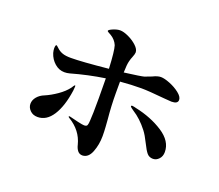

<svg xmlns="http://www.w3.org/2000/svg" viewBox="-122 -915 1244 1090"><g transform="rotate(20 500.0 -370.5)"><path d="M528 -397Q528 -321 536 -239Q537 -227 539 -198Q541 -169 541 -143Q541 -91 523.5 -46Q506 -1 470 0Q452 0 441 -13.5Q430 -27 425 -49Q405 -128 329 -174Q322 -178 322 -181Q322 -184 326 -184L332 -183Q354 -177 383 -170.5Q412 -164 421 -164Q436 -164 439.5 -172.5Q443 -181 444 -201Q447 -234 447 -337Q447 -417 446 -457Q345 -442 243 -413Q228 -409 212 -409Q180 -409 153.5 -432Q127 -455 116 -490Q112 -506 112 -516Q112 -538 119 -538Q121 -538 126 -533Q131 -528 135 -525Q150 -511 169 -504.5Q188 -498 219 -498Q284 -498 444 -514Q439 -620 429 -651Q417 -680 388 -698Q383 -701 373.5 -706Q364 -711 364 -714Q364 -721 388 -731Q412 -741 430 -741Q451 -741 481 -727Q511 -713 533 -692.5Q555 -672 555 -653Q555 -643 546 -621Q544 -616 541.5 -609.5Q539 -603 537 -594Q531 -573 530 -523Q631 -536 648 -541Q660 -545 690 -557Q718 -571 738 -571Q759 -571 793 -557.5Q827 -544 853 -523.5Q879 -503 879 -484Q879 -460 841 -460Q830 -460 800 -463Q697 -473 656 -473Q594 -473 528 -467ZM904 -178Q904 -152 888.5 -135.5Q873 -119 853 -119Q830 -119 816.5 -135Q803 -151 785 -188Q764 -231 746 -254Q704 -308 656 -338Q653 -340 643.5 -347Q634 -354 634 -357Q634 -362 641 -362Q645 -362 653 -360Q661 -358 665 -357Q760 -337 832 -290.5Q904 -244 904 -178ZM298 -353Q298 -346 296 -328Q282 -230 246 -174Q210 -118 156 -118Q128 -118 110.5 -135.5Q93 -153 93 -175Q93 -198 109.5 -217.5Q126 -237 152 -247Q187 -262 223 -287Q259 -312 280 -340Q284 -346 288.5 -353Q293 -360 296 -360Q298 -360 298 -353Z"/></g></svg>

Font: Shippori Mincho
Style: Bold
Weight: 700
Designer: FONTDASU
Foundry: FONTDASU / Google Inc. / but / Adobe
Version: Version 3.110; ttfautohint (v1.8.3)